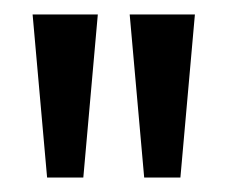

<svg xmlns="http://www.w3.org/2000/svg" viewBox="-20 -683 314 265"><path d="M25 -663H115L95 -438H45ZM159 -663H249L229 -438H179Z"/></svg>

Font: Average Sans
Style: Regular
Weight: 400
Designer: Eduardo Rodriguez Tunni
Foundry: Eduardo Rodriguez Tunni
Version: Version 1.001